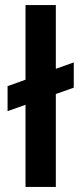

<svg xmlns="http://www.w3.org/2000/svg" viewBox="-20 -740 322 760"><path d="M10 -300V-399L272 -493V-393ZM81 0V-720H201V0Z"/></svg>

Font: DM Sans 18pt SemiBold
Style: Regular
Weight: 600
Designer: Colophon Foundry, Jonny Pinhorn
Foundry: Colophon Foundry
Version: Version 4.004;gftools[0.9.30]